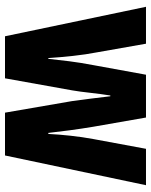

<svg xmlns="http://www.w3.org/2000/svg" viewBox="60 -650 590 749"><g transform="rotate(90 354.5 -275.0)"><path d="M374 -261Q369 -296 364 -336.5Q359 -377 355 -411H352Q346 -373 341.5 -332Q337 -291 332 -262L285 0H121L6 -550H150L184 -357Q192 -316 197.5 -266Q203 -216 206 -169H209Q213 -207 218.5 -251Q224 -295 234 -347L271 -550H438L474 -344Q482 -296 488 -250.5Q494 -205 498 -169H502Q504 -210 509 -256Q514 -302 522 -345L560 -550H702L586 0H419Z"/></g></svg>

Font: Noto Sans Ethiopic ExtraCondensed ExtraBold
Style: Regular
Weight: 800
Width: 2
Designer: Monotype Design Team
Foundry: Monotype Imaging Inc.
Version: Version 2.102; ttfautohint (v1.8.4.7-5d5b)